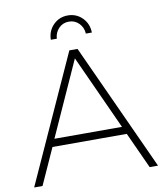

<svg xmlns="http://www.w3.org/2000/svg" viewBox="-95 -964 888 1041"><g transform="rotate(-10 349.0 -443.5)"><path d="M644 0 553 -199H144L54 0H8L325 -699H370L690 0ZM162 -241H534L347 -651ZM236 -773Q237 -822 269.5 -854.5Q302 -887 349 -887Q396 -887 428.5 -854.5Q461 -822 462 -773H429Q427 -807 404.5 -830Q382 -853 349 -853Q316 -853 293.5 -830Q271 -807 269 -773Z"/></g></svg>

Font: Gontserrat ExtraLight
Style: Regular
Weight: 275
Designer: Julieta Ulanovsky
Foundry: Julieta Ulanovsky
Version: Version 6.001